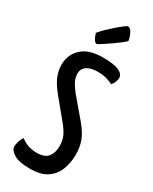

<svg xmlns="http://www.w3.org/2000/svg" viewBox="-237 -977 827 1040"><g transform="rotate(30 176.5 -457.0)"><path d="M153 10Q86 10 54 -10Q22 -30 22 -52Q22 -66 27.5 -84.5Q33 -103 44 -117Q60 -103 85.5 -93Q111 -83 144 -83Q194 -83 214 -109Q234 -135 234 -177Q234 -209 222.5 -236Q211 -263 180 -300L83 -418Q49 -461 35.5 -495Q22 -529 22 -563Q22 -628 66.5 -669Q111 -710 197 -710Q269 -710 299 -695.5Q329 -681 329 -658Q329 -647 324 -633Q319 -619 307 -606Q298 -613 272 -621Q246 -629 213 -629Q170 -629 145.5 -613Q121 -597 121 -566Q121 -540 132 -518.5Q143 -497 164 -470L268 -347Q306 -301 319.5 -263.5Q333 -226 333 -180Q333 -130 316.5 -86.5Q300 -43 261.5 -16.5Q223 10 153 10ZM132 -756Q121 -756 113 -769Q105 -782 101 -794Q97 -806 97 -806Q113 -826 134 -846Q155 -866 176 -884Q197 -902 212 -913Q227 -924 230 -924Q246 -924 257.5 -901Q269 -878 272 -856Q265 -848 246.5 -833.5Q228 -819 205 -803Q182 -787 162 -774Q142 -761 132 -756Z"/></g></svg>

Font: Yanone Kaffeesatz ExtraLight Medium
Style: Regular
Weight: 500
Version: Version 2.003